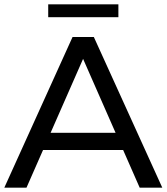

<svg xmlns="http://www.w3.org/2000/svg" viewBox="-21 -872 774 892"><path d="M-1 0 316 -700H415L733 0H628L345 -644H385L102 0ZM134 -175 161 -255H555L584 -175ZM203 -792V-852H529V-792Z"/></svg>

Font: Montserrat Thin Medium
Style: Regular
Weight: 500
Version: Version 9.000